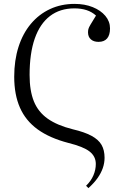

<svg xmlns="http://www.w3.org/2000/svg" viewBox="-20 -757 630 986"><path d="M434 209 422 197Q447 173 459.5 144Q472 115 472 85Q472 46 440 21Q408 -4 331 -23Q235 -48 173.5 -92.5Q112 -137 82.5 -204Q53 -271 53 -363Q53 -447 75 -516Q97 -585 138.5 -634.5Q180 -684 237 -710.5Q294 -737 363 -737Q415 -737 456 -720.5Q497 -704 521 -675.5Q545 -647 545 -611Q545 -577 530 -559.5Q515 -542 486 -542Q461 -542 446.5 -555Q432 -568 432 -591Q432 -600 434 -608Q436 -616 445 -631Q454 -646 473 -677Q452 -696 424.5 -705Q397 -714 362 -714Q288 -714 236.5 -674.5Q185 -635 158.5 -559Q132 -483 132 -372Q132 -291 154 -236.5Q176 -182 225 -147.5Q274 -113 354 -93Q414 -79 450 -59.5Q486 -40 501.5 -13Q517 14 517 53Q517 80 508 106Q499 132 481 157.5Q463 183 434 209Z"/></svg>

Font: Literata 60pt Light
Style: Regular
Weight: 300
Designer: Latin by Veronika Burian and Jose Scaglione. Greek by Irene Vlachou. Cyrillic by Vera Evstafieva.
Foundry: TypeTogether
Version: Version 3.103;gftools[0.9.29]